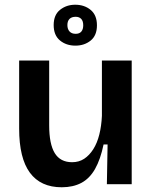

<svg xmlns="http://www.w3.org/2000/svg" viewBox="-20 -779 645 812"><path d="M241 13Q152 13 106.5 -48.5Q61 -110 61 -235V-523H188V-249Q188 -170 211.5 -131.5Q235 -93 285 -93Q314 -93 336 -107.5Q358 -122 374.5 -148Q391 -174 400 -210Q409 -246 411 -289V-523H537V-218V0H432L435 -168H418Q405 -105 382 -64.5Q359 -24 324 -5.5Q289 13 241 13ZM299 -586Q260 -586 233.5 -608Q207 -630 207 -673Q207 -716 234 -737.5Q261 -759 298 -759Q337 -759 363.5 -737Q390 -715 390 -672Q390 -629 363.5 -607.5Q337 -586 299 -586ZM300 -636Q316 -636 324 -645.5Q332 -655 332 -672Q332 -690 323.5 -699Q315 -708 300 -708Q283 -708 274 -699Q265 -690 265 -673Q265 -656 274 -646Q283 -636 300 -636Z"/></svg>

Font: Bricolage Grotesque 20pt SemiBold
Style: Regular
Weight: 600
Version: Version 1.001;gftools[0.9.33.dev8+g029e19f]